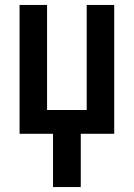

<svg xmlns="http://www.w3.org/2000/svg" viewBox="-20 -540 540 775"><path d="M194 215V0H59V-520H170V-96H330V-520H441V0H306V215Z"/></svg>

Font: Iosevka Curly
Style: Bold
Weight: 700
Monospace: yes
Designer: Belleve Invis
Foundry: Belleve Invis
Version: Version 22.1.2; ttfautohint (v1.8.4)